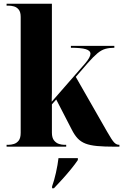

<svg xmlns="http://www.w3.org/2000/svg" viewBox="-20 -780 656 1021"><path d="M15 0V-10H26Q39 -10 54 -14.5Q69 -19 79.5 -32.5Q90 -46 90 -74V-690Q90 -716 79.5 -729Q69 -742 54 -746Q39 -750 26 -750H15V-760H256V-334Q256 -311 256 -287Q256 -263 255 -239L433 -443Q461 -476 461 -494Q461 -511 436 -518.5Q411 -526 357 -526V-536H588V-526Q561 -526 540 -520Q519 -514 498 -496.5Q477 -479 447 -445L383 -371L550 -79Q575 -35 587 -22.5Q599 -10 613 -10H615V0H590Q534 0 496.5 -3.5Q459 -7 434.5 -16.5Q410 -26 393 -44Q376 -62 361 -92L279 -251L256 -225V-75Q256 -47 267.5 -33Q279 -19 294 -14.5Q309 -10 320 -10H332V0ZM257 211Q268 181 277.5 138.5Q287 96 291 61H394V71Q380 92 358 119Q336 146 312 172.5Q288 199 267 221H257Z"/></svg>

Font: Noto Serif Display SemiCondensed ExtraBold
Style: Regular
Weight: 800
Width: 4
Designer: Monotype Design Team
Foundry: Monotype Imaging Inc.
Version: Version 2.009